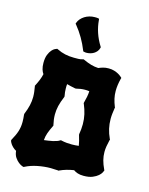

<svg xmlns="http://www.w3.org/2000/svg" viewBox="-141 -1044 895 1156"><g transform="rotate(15 306.5 -466.0)"><path d="M597.2 -80.1 595.2 -75.2Q595.2 -74.7 590.6 -65.4Q585.9 -56.2 573.5 -45.2Q561 -34.2 539.3 -25.1Q517.6 -16.1 483.9 -16.1Q461.9 -16.1 446.8 -21.2Q431.6 -26.4 420.9 -34.2Q398.4 -30.8 376.7 -24.7Q355 -18.6 334 -8.8L331.1 -6.8L328.1 -7.8Q315.9 -7.8 304.9 -8.8Q293.9 -9.8 282.2 -9.8Q242.7 -9.8 200.9 -1.5Q159.2 6.8 126 23.9L121.1 25.9L117.2 24.9Q118.7 25.4 109.9 22Q101.1 18.6 89.4 9.5Q77.6 0.5 66.7 -15.4Q55.7 -31.2 53.2 -56.2Q40 -63.5 31.5 -72Q22.9 -80.6 17.8 -87.9Q12.7 -95.2 10.7 -100.3Q8.8 -105.5 8.8 -106L7.8 -110.8L9.8 -115.2Q19 -131.8 25.9 -146.5Q32.7 -161.1 37.1 -175Q41.5 -189 43.7 -203.4Q45.9 -217.8 45.9 -234.9Q45.9 -254.9 43 -279.8L43.9 -286.1Q56.6 -316.9 62.7 -343.3Q68.8 -369.6 68.8 -396Q68.8 -411.1 66.9 -427Q64.9 -442.9 62 -460L61 -464.8L63 -467.8Q74.2 -489.7 81.5 -508.1Q88.9 -526.4 92.8 -544.9Q85.4 -554.7 80.3 -571Q75.2 -587.4 75.2 -610.8Q75.2 -642.1 83.3 -661.9Q91.3 -681.6 101.3 -692.9Q111.3 -704.1 119.6 -708Q127.9 -711.9 128.9 -711.9L133.8 -713.9L138.2 -711.9Q163.6 -699.2 189.5 -693.6Q215.3 -688 244.1 -688Q255.9 -688 271.5 -688.2Q287.1 -688.5 299.8 -692.9L304.2 -693.8L308.1 -691.9Q334.5 -679.7 356.9 -673.3Q379.4 -667 401.9 -666Q414.1 -671.4 429.2 -675.8Q444.3 -680.2 463.9 -680.2Q483.4 -680.2 498.5 -675.5Q513.7 -670.9 524.2 -665Q534.7 -659.2 540.3 -654.3Q545.9 -649.4 546.9 -648.9L551.8 -644L549.8 -638.2Q544.4 -616.7 541.7 -597.4Q539.1 -578.1 539.1 -560.1Q539.1 -535.6 544.2 -512.9Q549.3 -490.2 559.1 -465.8L561 -462.9L560.1 -459Q557.1 -440.4 555.2 -423.6Q553.2 -406.7 553.2 -390.1Q553.2 -358.4 559.8 -329.3Q566.4 -300.3 580.1 -271L582 -268.1L580.1 -263.2Q574.7 -241.7 571.8 -223.4Q568.8 -205.1 568.8 -188Q568.8 -162.1 575.2 -137.5Q581.5 -112.8 595.2 -84ZM250 -445.8 249 -442.9Q234.9 -409.7 228.5 -382.6Q222.2 -355.5 222.2 -329.1Q222.2 -313.5 224.1 -297.9Q226.1 -282.2 230 -265.1L231 -261.2L229 -256.8Q214.8 -228.5 207.3 -206.8Q199.7 -185.1 198.2 -162.1Q210 -163.6 223.6 -165.5Q237.3 -167.5 250.2 -170.2Q263.2 -172.9 274.7 -176.8Q286.1 -180.7 293.9 -186L297.9 -188L301.8 -187Q318.8 -183.1 335.2 -181.6Q351.6 -180.2 367.2 -180.2Q388.7 -180.2 410.2 -183.1Q407.7 -197.3 404.1 -212.6Q400.4 -228 395 -245.1L394 -251Q399.9 -283.7 399.9 -314.9Q399.9 -346.7 393.3 -375.7Q386.7 -404.8 374 -435.1L372.1 -439L373 -443.8Q378.4 -462.9 381.8 -481Q385.3 -499 386.2 -517.1Q379.4 -518.1 372.8 -518.6Q366.2 -519 359.9 -519Q346.2 -519 332.5 -517.1Q318.8 -515.1 303.2 -511.2L295.9 -512.2Q281.7 -514.6 270 -517.8Q258.3 -521 246.1 -523.9Q245.1 -516.6 245.1 -509.8Q245.1 -502.9 245.1 -496.1Q245.1 -485.4 246.3 -474.1Q247.6 -462.9 250 -450.2ZM384.3 -790.5 383.3 -786.1Q379.9 -772.9 372.1 -763.7Q364.3 -754.4 354.2 -748.3Q344.2 -742.2 332.5 -739.3Q320.8 -736.3 310.1 -736.3Q306.2 -736.3 302 -736.6Q297.9 -736.8 293.9 -738.3L289.1 -739.3L287.1 -744.1Q272 -782.2 251.7 -817.1Q231.4 -852.1 205.1 -884.3L201.2 -888.2L203.1 -894.5Q207.5 -907.7 217.5 -919.2Q227.5 -930.7 240.7 -939Q253.9 -947.3 269.8 -951.9Q285.6 -956.5 302.2 -956.5Q307.6 -956.5 312.3 -956.5Q316.9 -956.5 322.3 -955.6L330.1 -953.6L331.1 -945.3Q334 -907.2 346.7 -869.1Q359.4 -831.1 382.3 -794.4Z"/></g></svg>

Font: Hanalei Fill
Style: Regular
Weight: 400
Version: Version 1.000